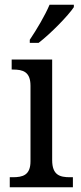

<svg xmlns="http://www.w3.org/2000/svg" viewBox="-20 -786 338 806"><path d="M105 -619V-606H142C193 -645 267 -721 290 -756V-766H188C169 -721 134 -662 105 -619ZM21 0H286V-42H274C231 -42 199 -51 199 -114V-536H29V-494H35C76 -494 108 -485 108 -426V-109C108 -50 75 -42 33 -42H21Z"/></svg>

Font: Noto Serif Ethiopic SmCn
Style: Regular
Weight: 400
Width: 4
Designer: Monotype Design Team
Foundry: Monotype Imaging Inc.
Version: Version 2.102